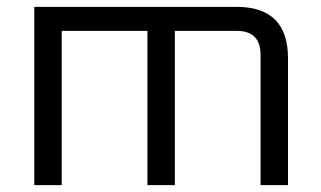

<svg xmlns="http://www.w3.org/2000/svg" viewBox="-20 -540 936 560"><path d="M80 0V-520H670Q820 -520 820 -370V0H740V-380Q740 -450 670 -450H490V0H410V-450H160V0Z"/></svg>

Font: Oxanium
Style: Regular
Weight: 400
Designer: Severin Meyer
Version: Version 1.001